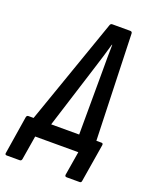

<svg xmlns="http://www.w3.org/2000/svg" viewBox="-186 -736 758 954"><g transform="rotate(20 193.0 -259.0)"><path d="M390 -84Q399 -84 398 -74L365 127Q364 137 355 137H287Q276 137 277 127L298 0H70L49 127Q47 137 38 137H-30Q-41 137 -39 127L-7 -74Q-5 -84 4 -84H31L227 -644Q230 -655 239 -655H334Q345 -655 345 -644L363 -84ZM230 -420 124 -84H272L273 -420Q273 -454 273 -489Q273 -524 274 -559H272Q262 -524 251.5 -489Q241 -454 230 -420Z"/></g></svg>

Font: Sofia Sans Extra Condensed SemiBold
Style: Italic
Weight: 600
Italic angle: -9°
Designer: Botio Nikoltchev, Ani Petrova
Foundry: lettersoup
Version: Version 4.101